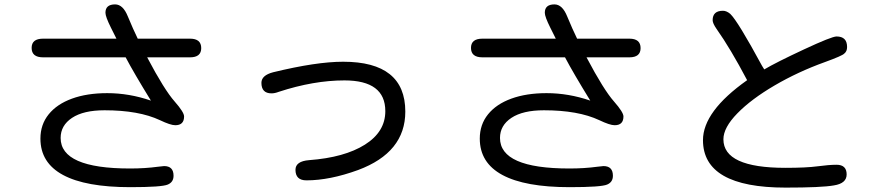

<svg xmlns="http://www.w3.org/2000/svg" viewBox="-20 -804 4040 874"><path d="M124 -586Q124 -628 176 -628H510L485 -678Q460 -728 460 -746Q460 -784 504 -784Q540 -784 562 -729Q586 -671 607 -628H845Q896 -628 896 -585Q896 -543 845 -543H650L651 -541Q728 -395 775 -342Q818 -293 818 -274Q818 -234 778 -234Q756 -234 708 -257Q612 -302 456 -302Q360 -302 308 -267.5Q256 -233 256 -176Q256 -37 572 -37Q640 -37 699 -45L727 -48Q770 -48 770 -4Q770 25 744 36Q717 48 573 48Q370 48 267 -7.5Q164 -63 164 -173Q164 -237 201.5 -283.5Q239 -330 307.5 -355Q376 -380 468 -380Q568 -380 667 -346Q590 -471 552 -543H176Q124 -543 124 -586Z M1825 -296Q1825 -110 1610 -30Q1481 17 1375 17Q1325 17 1325 -31Q1325 -70 1387 -75Q1548 -87 1641 -145.5Q1734 -204 1734 -298Q1734 -438 1548 -438Q1408 -438 1249 -386Q1231 -379 1216 -379Q1170 -379 1170 -427Q1170 -461 1223 -475Q1420 -523 1542 -523Q1825 -523 1825 -296Z M2124 -586Q2124 -628 2176 -628H2510L2485 -678Q2460 -728 2460 -746Q2460 -784 2504 -784Q2540 -784 2562 -729Q2586 -671 2607 -628H2845Q2896 -628 2896 -585Q2896 -543 2845 -543H2650L2651 -541Q2728 -395 2775 -342Q2818 -293 2818 -274Q2818 -234 2778 -234Q2756 -234 2708 -257Q2612 -302 2456 -302Q2360 -302 2308 -267.5Q2256 -233 2256 -176Q2256 -37 2572 -37Q2640 -37 2699 -45L2727 -48Q2770 -48 2770 -4Q2770 25 2744 36Q2717 48 2573 48Q2370 48 2267 -7.5Q2164 -63 2164 -173Q2164 -237 2201.5 -283.5Q2239 -330 2307.5 -355Q2376 -380 2468 -380Q2568 -380 2667 -346Q2590 -471 2552 -543H2176Q2124 -543 2124 -586Z M3242 -672Q3224 -698 3224 -712Q3224 -755 3271 -755Q3287 -755 3304 -741Q3338 -709 3449 -504L3459 -488Q3513 -520 3639.5 -579Q3766 -638 3788 -638Q3836 -638 3836 -590Q3836 -570 3823 -560Q3814 -550 3734 -521Q3612 -477 3506 -415Q3400 -353 3336.5 -288Q3273 -223 3273 -170Q3273 -40 3555 -40Q3650 -40 3702 -47Q3754 -54 3788 -54Q3834 -54 3834 -10Q3834 31 3776 40Q3720 50 3556 50Q3180 50 3180 -166Q3180 -297 3381 -439Q3305 -583 3242 -672Z"/></svg>

Font: 寒蝉全圆体
Style: Regular
Weight: 400
Designer: Warren2060
      Designed by Motoya company      

      [Varela Round]
      Joe Prince(Latin component); Avraham Cornf
Foundry: ChillType
Version: Version 3.200